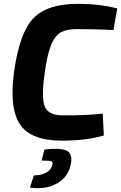

<svg xmlns="http://www.w3.org/2000/svg" viewBox="-20 -722 632 1002"><path d="M516 -129 522 -15Q432 12 302 12Q142 12 84.5 -72.5Q27 -157 54 -351Q82 -551 154 -626.5Q226 -702 386 -702Q500 -702 592 -678L572 -565Q491 -570 380 -570Q327 -570 297 -553Q267 -536 246.5 -486.5Q226 -437 213 -339Q195 -210 214 -165Q233 -120 307 -120Q426 -119 516 -129ZM197 116 212 58Q291 49 325 63Q359 77 351 128Q339 200 279 234.5Q219 269 136 257L157 193Q194 194 221 179Q248 164 254 135Q256 123 246.5 119.5Q237 116 197 116Z"/></svg>

Font: Ezarion
Style: Bold Italic
Weight: 700
Italic angle: -8°
Designer: Natanael Gama
Version: Version 1.001;PS 001.001;hotconv 1.0.70;makeotf.lib2.5.58329